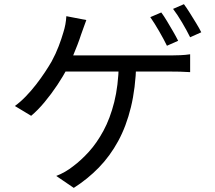

<svg xmlns="http://www.w3.org/2000/svg" viewBox="-20 -850 1040 929"><path d="M760.3 -789.7Q773.3 -772.3 788.1 -747.7Q802.9 -723.2 817.3 -698.2Q831.8 -673.2 842 -652.7L787.8 -628.6Q773.1 -659 750.1 -698.8Q727.2 -738.6 707.2 -767ZM869.9 -829.8Q883.5 -811.4 899.1 -786.5Q914.7 -761.6 929.6 -737.1Q944.6 -712.6 953.8 -693.8L900 -669.7Q883.8 -702.5 861.2 -740.8Q838.6 -779 817.4 -807ZM397.7 -753Q391.4 -736.1 384.7 -717.3Q378.1 -698.5 372.3 -682.7Q365.2 -660.4 354.8 -633.3Q344.5 -606.2 332.4 -577.6Q320.4 -549.1 306.1 -521.1Q286.7 -482.7 257.4 -438.8Q228.1 -394.8 195.2 -355.3Q162.3 -315.8 130.7 -289.7L51.9 -337.2Q78.9 -356.6 105 -383.7Q131.2 -410.9 154.7 -441.2Q178.2 -471.6 197.3 -500.5Q216.4 -529.4 229.6 -552.2Q250.2 -590.1 264.1 -626.8Q278 -663.5 286.2 -692.1Q292.5 -711.6 296.3 -731.9Q300 -752.2 301 -771.7ZM272.4 -581.8Q286.7 -581.8 320.2 -581.8Q353.8 -581.8 399.8 -581.8Q445.8 -581.8 497.4 -581.8Q548.9 -581.8 599.9 -581.8Q650.9 -581.8 694.6 -581.8Q738.3 -581.8 768 -581.8Q797.6 -581.8 806.5 -581.8Q825.3 -581.8 851.8 -582.9Q878.3 -584 900 -587.4V-501Q876.4 -502.8 849.9 -503.3Q823.5 -503.8 806.5 -503.8Q796.2 -503.8 757.8 -503.8Q719.3 -503.8 664.2 -503.8Q609 -503.8 546.8 -503.8Q484.5 -503.8 426.5 -503.8Q368.6 -503.8 324.6 -503.8Q280.7 -503.8 262 -503.8ZM639.2 -539.1Q635.9 -423.8 613.5 -331.6Q591.1 -239.4 551.8 -167.3Q512.6 -95.2 458.4 -39.4Q404.1 16.4 337 59.1L252.1 1.3Q273.6 -6.8 295.1 -19.2Q316.6 -31.7 333.4 -45.2Q372.3 -74.1 410.4 -116.1Q448.5 -158.1 480.6 -217.4Q512.7 -276.6 532.7 -356Q552.7 -435.4 554.9 -539.8Z"/></svg>

Font: Noto Sans KR Thin
Style: Regular
Weight: 100
Designer: Ryoko NISHIZUKA 西塚涼子 (kana, bopomofo & ideographs); Paul D. Hunt (Latin, Greek & Cyrillic); Sandoll Communications 산돌커뮤니
Foundry: Adobe
Version: Version 2.004-H2;hotconv 1.0.118;makeotfexe 2.5.65603